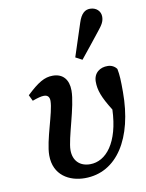

<svg xmlns="http://www.w3.org/2000/svg" viewBox="-88 -838 695 914"><g transform="rotate(-10 259.5 -381.0)"><path d="M248 14C404 14 497 -136 497 -358C497 -415 496 -441 490 -471C481 -484 465 -493 447 -493C410 -494 378 -472 378 -429C378 -388 391 -352 433 -285C427 -126 361 -47 284 -47C234 -47 203 -78 203 -129C203 -186 257 -331 257 -408C257 -461 230 -493 181 -493C141 -493 109 -474 53 -421L67 -392C92 -401 110 -406 123 -406C141 -406 150 -396 150 -377C150 -321 99 -195 99 -122C99 -26 173 14 248 14ZM302 -560 334 -543C367 -583 398 -623 430 -663C452 -690 462 -706 462 -729C462 -756 441 -776 411 -776C388 -776 368 -763 354 -719C337 -668 319 -613 302 -560Z"/></g></svg>

Font: Source Serif Pro Semibold
Style: Italic
Weight: 600
Italic angle: -12°
Designer: Frank Grießhammer
Foundry: Adobe Systems Incorporated
Version: Version 3.001;hotconv 1.0.111;makeotfexe 2.5.65597